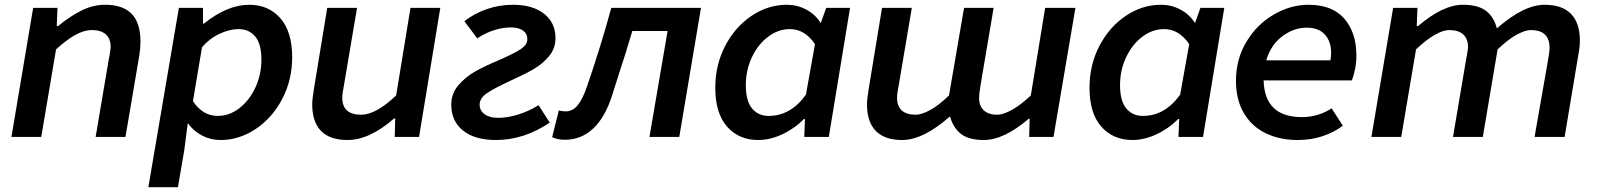

<svg xmlns="http://www.w3.org/2000/svg" viewBox="-20 -574 6696 805"><path d="M119 -541H221L218 -465H224Q275 -507 323 -530.5Q371 -554 421 -554Q495 -554 532 -516Q569 -478 569 -399Q569 -373 564 -341L506 0H381L436 -325L440 -346Q444 -370 444 -376Q444 -412 423.5 -430Q403 -448 365 -448Q333 -448 296.5 -428Q260 -408 215 -367L153 0H28Z M730 -541H831V-475H835Q933 -554 1025 -554Q1106 -554 1155.5 -497.5Q1205 -441 1205 -334Q1205 -239 1163.5 -159.5Q1122 -80 1052.5 -33.5Q983 13 905 13Q863 13 827.5 -5.5Q792 -24 769 -56H767L753 53L726 211H602ZM1076 -324Q1076 -390 1050 -421Q1024 -452 980 -452Q943 -452 901 -432.5Q859 -413 827 -376L789 -150Q830 -88 893 -88Q941 -88 983 -120Q1025 -152 1050.5 -206.5Q1076 -261 1076 -324Z M1289 -137Q1289 -156 1296 -200L1352 -541H1477L1422 -216Q1419 -200 1417 -187Q1415 -174 1415 -165Q1415 -93 1494 -93Q1556 -93 1641 -174L1701 -541H1826L1737 0H1635L1637 -77H1632Q1529 13 1437 13Q1363 13 1326 -25Q1289 -63 1289 -137Z M1872 -135Q1872 -181 1901 -215.5Q1930 -250 1970 -273Q2010 -296 2072 -322Q2134 -349 2162.5 -367.5Q2191 -386 2191 -410Q2191 -433 2172.5 -446Q2154 -459 2122 -459Q2087 -459 2050 -447Q2013 -435 1981 -413L1927 -485Q1969 -518 2021.5 -536Q2074 -554 2131 -554Q2213 -554 2261 -516.5Q2309 -479 2309 -414Q2309 -371 2282 -338.5Q2255 -306 2217 -284Q2179 -262 2119 -235Q2054 -205 2022.5 -184Q1991 -163 1991 -135Q1991 -110 2012 -95Q2033 -80 2068 -80Q2109 -80 2153.5 -94Q2198 -108 2238 -133L2285 -60Q2177 13 2059 13Q1971 13 1921.5 -26.5Q1872 -66 1872 -135Z M2295 1 2323 -111Q2337 -107 2352 -107Q2380 -107 2401 -131.5Q2422 -156 2441 -211Q2499 -380 2543 -541H2919L2828 0H2703L2779 -444H2631Q2604 -351 2573 -258L2546 -173Q2517 -82 2467 -35Q2417 12 2348 12Q2317 12 2295 1Z M2979 -206Q2979 -302 3020.5 -381.5Q3062 -461 3131 -507.5Q3200 -554 3279 -554Q3322 -554 3360 -534Q3398 -514 3420 -479H3422L3444 -541H3544L3455 0H3352L3355 -75H3351Q3310 -34 3259 -10.5Q3208 13 3159 13Q3078 13 3028.5 -43Q2979 -99 2979 -206ZM3359 -177 3397 -389Q3354 -452 3292 -452Q3243 -452 3200.5 -420Q3158 -388 3132.5 -334Q3107 -280 3107 -217Q3107 -151 3133 -119.5Q3159 -88 3203 -88Q3295 -88 3359 -177Z M3615 -137Q3615 -156 3622 -200L3678 -541H3803L3748 -216Q3745 -200 3743 -187Q3741 -174 3741 -165Q3741 -93 3820 -93Q3844 -93 3880.5 -113Q3917 -133 3959 -174L4022 -541H4146L4091 -216Q4085 -178 4085 -165Q4085 -129 4105 -111Q4125 -93 4161 -93Q4186 -93 4223 -113.5Q4260 -134 4302 -174L4362 -541H4489L4397 0H4295L4297 -76H4293Q4189 13 4105 13Q4041 13 4008.5 -13Q3976 -39 3963 -86Q3851 13 3762 13Q3689 13 3652 -25Q3615 -63 3615 -137Z M4548 -206Q4548 -302 4589.5 -381.5Q4631 -461 4700 -507.5Q4769 -554 4848 -554Q4891 -554 4929 -534Q4967 -514 4989 -479H4991L5013 -541H5113L5024 0H4921L4924 -75H4920Q4879 -34 4828 -10.5Q4777 13 4728 13Q4647 13 4597.5 -43Q4548 -99 4548 -206ZM4928 -177 4966 -389Q4923 -452 4861 -452Q4812 -452 4769.5 -420Q4727 -388 4701.5 -334Q4676 -280 4676 -217Q4676 -151 4702 -119.5Q4728 -88 4772 -88Q4864 -88 4928 -177Z M5162 -235Q5162 -326 5206 -399Q5250 -472 5320.5 -513Q5391 -554 5467 -554Q5566 -554 5616.5 -495.5Q5667 -437 5667 -341Q5667 -311 5661 -282.5Q5655 -254 5648 -237H5278Q5282 -83 5439 -83Q5473 -83 5506 -93Q5539 -103 5563 -120L5610 -47Q5575 -20 5526.5 -3.5Q5478 13 5421 13Q5345 13 5286.5 -15.5Q5228 -44 5195 -100Q5162 -156 5162 -235ZM5558 -321Q5561 -338 5561 -353Q5561 -400 5535 -429Q5509 -458 5458 -458Q5405 -458 5356.5 -422Q5308 -386 5289 -321Z M5821 -541H5923L5920 -465H5926Q6030 -554 6113 -554Q6178 -554 6211 -528Q6244 -502 6256 -455Q6369 -554 6456 -554Q6530 -554 6567 -515.5Q6604 -477 6604 -404Q6604 -378 6597 -341L6540 0H6414L6471 -325Q6477 -359 6477 -373Q6477 -448 6398 -448Q6375 -448 6339 -428.5Q6303 -409 6259 -367L6197 0H6072L6127 -325L6131 -346Q6135 -370 6135 -376Q6135 -412 6114.5 -430Q6094 -448 6056 -448Q6031 -448 5995 -427.5Q5959 -407 5917 -367L5855 0H5730Z"/></svg>

Font: Nebula Sans Semibold
Style: Regular
Weight: 600
Italic angle: -9°
Designer: Paul D. Hunt for Adobe (as Source Sans)
Foundry: Nebula Entertainment & Broadcasting LLC
Version: Version 1.010